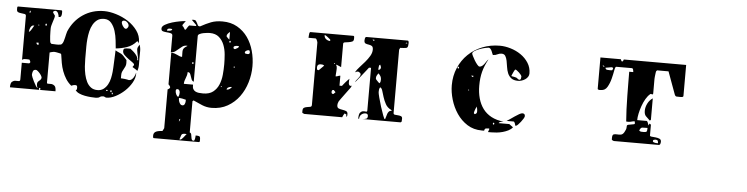

<svg xmlns="http://www.w3.org/2000/svg" viewBox="-48 -805 5097 1310"><g transform="rotate(5 2500.0 -150.0)"><path d="M830 -113Q839 -113 846.5 -119Q854 -125 859.5 -133.5Q865 -142 868.5 -151Q872 -160 873 -167Q874 -164 874 -160Q874 -130 855.5 -98Q837 -66 809 -40Q781 -14 748 3Q715 20 686 20Q680 20 675 16.5Q670 13 663 13Q649 13 640 20Q631 27 613 27Q599 27 579 25.5Q559 24 538 20Q517 16 499 8Q481 0 473 -13Q480 -15 480.5 -20.5Q481 -26 481 -30Q481 -38 478.5 -42.5Q476 -47 467 -47Q459 -47 453.5 -45.5Q448 -44 440 -40Q417 -59 402 -83Q387 -107 377 -134Q367 -161 362 -189.5Q357 -218 353 -247Q353 -248 350.5 -250.5Q348 -253 347 -253Q346 -253 341 -254Q336 -255 329.5 -256.5Q323 -258 316.5 -259Q310 -260 307 -260H300Q294 -259 283.5 -256.5Q273 -254 273 -253V-47Q273 -39 283 -40Q293 -41 304.5 -40Q316 -39 326 -30Q336 -21 336 7H227Q232 7 232 0Q232 -7 227 -7Q222 -7 222 0Q222 7 227 7H24Q24 -23 34.5 -31.5Q45 -40 57 -40.5Q69 -41 79.5 -40.5Q90 -40 90 -53V-167H140Q141 -167 143.5 -169.5Q146 -172 147 -173V-180Q146 -182 143.5 -187Q141 -192 140 -193L123 -194Q114 -194 106 -193.5Q98 -193 90 -187V-487Q90 -498 80 -500Q70 -502 58 -503Q46 -504 36 -508Q26 -512 26 -527Q26 -529 26 -538Q26 -547 33 -547H327Q334 -547 334 -537.5Q334 -528 334 -526Q334 -518 331 -509Q328 -500 317 -500H313Q313 -504 311.5 -511Q310 -518 307 -524.5Q304 -531 299 -535.5Q294 -540 287 -540Q285 -540 280 -537.5Q275 -535 273 -533V-527Q274 -525 280 -516.5Q286 -508 287 -507V-503Q287 -496 283.5 -485.5Q280 -475 276.5 -463.5Q273 -452 269.5 -440Q266 -428 266 -418Q266 -411 266 -396Q266 -381 267 -365Q268 -349 269.5 -336Q271 -323 273 -320L280 -313L304 -312Q306 -312 312.5 -311.5Q319 -311 327 -311.5Q335 -312 342.5 -313.5Q350 -315 353 -320Q359 -327 362.5 -338.5Q366 -350 369 -362.5Q372 -375 374.5 -387Q377 -399 380 -407Q412 -482 475.5 -524.5Q539 -567 620 -567Q657 -567 701.5 -553.5Q746 -540 784 -515.5Q822 -491 848 -455.5Q874 -420 874 -377Q874 -370 873 -367Q873 -368 870.5 -373.5Q868 -379 867 -380Q866 -381 863 -381Q861 -381 860 -380Q833 -349 796.5 -336.5Q760 -324 720 -320Q718 -341 714.5 -374Q711 -407 701.5 -438Q692 -469 673.5 -491.5Q655 -514 624 -514Q596 -514 578 -501Q560 -488 548 -467Q536 -446 530 -420Q524 -394 521.5 -367Q519 -340 519 -315.5Q519 -291 519 -273Q519 -257 519 -232Q519 -207 521 -179.5Q523 -152 529 -124.5Q535 -97 546 -75Q557 -53 575 -39.5Q593 -26 620 -26Q645 -26 662 -39Q679 -52 690 -72Q701 -92 706 -115.5Q711 -139 713 -160Q714 -168 715 -189Q716 -210 717 -233.5Q718 -257 719 -278Q720 -299 720 -307Q735 -298 743.5 -295Q752 -292 759.5 -287.5Q767 -283 775.5 -274.5Q784 -266 800 -247L801 -227Q801 -213 796.5 -203.5Q792 -194 787 -185Q782 -176 777.5 -166.5Q773 -157 773 -143V-120Q776 -120 783.5 -119.5Q791 -119 799.5 -118Q808 -117 816 -115.5Q824 -114 827 -113ZM120 -513V-527Q112 -522 112 -513ZM761 -514Q746 -514 746 -500Q746 -496 748.5 -489.5Q751 -483 755 -477Q759 -471 764 -466Q769 -461 773 -460Q781 -458 787.5 -466Q794 -474 794 -481Q794 -493 783.5 -503.5Q773 -514 761 -514ZM233 -433Q238 -433 238 -440Q238 -447 233 -447Q228 -447 228 -440Q228 -433 233 -433ZM187 -433Q187 -436 183 -436Q179 -436 180 -433Q181 -430 183.5 -430Q186 -430 187 -433ZM120 -380Q132 -389 138.5 -402Q145 -415 153 -427H147Q140 -427 135 -422Q130 -417 126.5 -410Q123 -403 121.5 -395.5Q120 -388 120 -383ZM879 -253Q879 -262 876.5 -273Q874 -284 871.5 -295.5Q869 -307 867.5 -317Q866 -327 867 -333Q867 -337 872.5 -347Q878 -357 880 -360Q888 -339 887.5 -314.5Q887 -290 887 -270Q887 -250 887.5 -225.5Q888 -201 880 -180Q878 -183 872.5 -186.5Q867 -190 861.5 -193.5Q856 -197 851 -200Q846 -203 846 -203Q846 -209 850 -211.5Q854 -214 854 -221Q854 -227 841 -236Q828 -245 813 -256Q798 -267 785 -279.5Q772 -292 772 -306Q772 -322 781 -324.5Q790 -327 803 -327H820Q826 -322 835.5 -314.5Q845 -307 854 -297Q863 -287 869 -276Q875 -265 873 -253ZM178 -313Q178 -298 193 -298V-313ZM233 -73Q235 -78 230.5 -87Q226 -96 218.5 -105Q211 -114 203 -120.5Q195 -127 190 -127Q175 -127 170.5 -115.5Q166 -104 166 -90Q166 -87 171.5 -73.5Q177 -60 184.5 -45Q192 -30 199.5 -18Q207 -6 210 -6Q212 -6 213 -7Q208 -13 207 -18Q206 -23 206 -30Q206 -39 209 -44Q212 -49 216.5 -52.5Q221 -56 225.5 -60.5Q230 -65 233 -73ZM680 -25Q688 -25 693 -33H680ZM713 -20Q718 -20 718 -26.5Q718 -33 713 -33Q708 -33 708 -26.5Q708 -20 713 -20ZM728 -7Q728 -15 720 -20V-7Z M1280 -520Q1320 -542 1352.5 -554.5Q1385 -567 1430 -567Q1488 -567 1531.5 -542Q1575 -517 1603.5 -476.5Q1632 -436 1646 -384.5Q1660 -333 1660 -280Q1660 -224 1643.5 -169Q1627 -114 1595 -70.5Q1563 -27 1515.5 0Q1468 27 1406 27Q1372 27 1341 14Q1310 1 1280 -13L1273 -7V207Q1282 210 1284 219Q1286 228 1287 237Q1288 246 1291 253.5Q1294 261 1304 261Q1308 261 1310 256Q1312 251 1313 245Q1314 239 1314.5 233Q1315 227 1315 224Q1333 224 1340 227Q1347 230 1347 247Q1347 249 1347 258Q1347 267 1340 267H1033Q1027 267 1026.5 260Q1026 253 1026 250Q1026 238 1031.5 231Q1037 224 1046 220.5Q1055 217 1065.5 215.5Q1076 214 1087 213L1097 193V-73Q1100 -73 1106.5 -78Q1113 -83 1113 -87Q1114 -90 1108.5 -98Q1103 -106 1100 -107V-324Q1113 -324 1123 -320.5Q1133 -317 1141.5 -313Q1150 -309 1158 -305.5Q1166 -302 1176 -302Q1176 -320 1175.5 -331Q1175 -342 1177 -350Q1179 -358 1185.5 -364.5Q1192 -371 1207 -380Q1204 -381 1200 -381Q1184 -381 1172 -372.5Q1160 -364 1149 -354Q1138 -344 1126 -335.5Q1114 -327 1097 -327V-440Q1097 -453 1085 -456Q1073 -459 1058 -460Q1043 -461 1031 -464.5Q1019 -468 1019 -483Q1019 -498 1040 -510Q1061 -522 1088 -530Q1115 -538 1141 -542.5Q1167 -547 1177 -547H1180Q1177 -544 1169.5 -533.5Q1162 -523 1160 -520V-513Q1161 -511 1163 -510Q1166 -507 1167 -507Q1168 -504 1173.5 -496.5Q1179 -489 1180 -487L1187 -493Q1188 -495 1193.5 -503.5Q1199 -512 1200 -513Q1201 -515 1203.5 -517.5Q1206 -520 1207 -520H1253V-527L1220 -560L1233 -561Q1244 -561 1249 -554.5Q1254 -548 1257.5 -540.5Q1261 -533 1264.5 -526.5Q1268 -520 1277 -520ZM1487 -500Q1480 -495 1473 -487Q1466 -479 1466 -470Q1466 -467 1467 -467Q1469 -464 1476.5 -456.5Q1484 -449 1487 -447ZM1093 -480Q1092 -486 1086.5 -486.5Q1081 -487 1077 -487Q1068 -487 1063 -484Q1058 -481 1058 -471Q1067 -471 1076.5 -472.5Q1086 -474 1093 -480ZM1267 -120Q1266 -101 1271.5 -90.5Q1277 -80 1287.5 -74.5Q1298 -69 1311.5 -67.5Q1325 -66 1340 -66Q1383 -66 1408.5 -86Q1434 -106 1447 -137Q1460 -168 1463.5 -205Q1467 -242 1467 -277Q1467 -308 1464 -343.5Q1461 -379 1449 -409.5Q1437 -440 1413.5 -460.5Q1390 -481 1350 -481Q1346 -481 1333 -480Q1320 -479 1306 -476Q1292 -473 1281 -467.5Q1270 -462 1270 -453V-140Q1259 -144 1254.5 -154.5Q1250 -165 1247 -175.5Q1244 -186 1239.5 -194Q1235 -202 1223 -202Q1223 -189 1220 -179Q1217 -169 1213.5 -160Q1210 -151 1207 -141.5Q1204 -132 1204 -120ZM1493 -427Q1498 -427 1498 -433.5Q1498 -440 1493 -440Q1488 -440 1488 -433.5Q1488 -427 1493 -427ZM1520 -393Q1521 -389 1527 -387Q1527 -386 1530 -386Q1533 -386 1533 -387Q1541 -391 1548.5 -395.5Q1556 -400 1556 -409Q1554 -409 1548 -409.5Q1542 -410 1536 -409Q1530 -408 1525 -405.5Q1520 -403 1520 -397ZM1634 -373Q1634 -378 1632 -382.5Q1630 -387 1623 -387Q1618 -387 1609 -382Q1600 -377 1600 -370Q1600 -363 1607.5 -361.5Q1615 -360 1620 -360Q1634 -360 1634 -373ZM1253 -260Q1258 -260 1258 -266.5Q1258 -273 1253 -273Q1248 -273 1248 -266.5Q1248 -260 1253 -260ZM1540 -267H1533V-260H1540ZM1460 -120Q1463 -121 1463 -123.5Q1463 -126 1460 -127Q1457 -127 1457 -123Q1457 -119 1460 -120ZM1527 -127Q1518 -127 1508 -121.5Q1498 -116 1498 -106Q1509 -106 1518 -112Q1527 -118 1533 -127ZM1181 -58Q1181 -65 1177 -72.5Q1173 -80 1163 -80Q1153 -80 1153 -67Q1153 -56 1158.5 -44Q1164 -32 1173 -27Q1178 -36 1179.5 -42.5Q1181 -49 1181 -58ZM1227 -13Q1216 -16 1203.5 -18.5Q1191 -21 1179 -21Q1179 -15 1180.5 -6.5Q1182 2 1185.5 9.5Q1189 17 1194 22Q1199 27 1207 27Q1218 27 1222.5 16.5Q1227 6 1227 -3ZM1200 120Q1195 122 1194 125.5Q1193 129 1193 133V140L1200 127ZM1240 219Q1221 219 1217 230Q1213 241 1207 260Q1209 261 1213 261Q1217 261 1223 255.5Q1229 250 1234.5 243Q1240 236 1245 229.5Q1250 223 1253 220Z M2340 -193Q2336 -188 2325.5 -173.5Q2315 -159 2303 -143Q2291 -127 2281 -113Q2271 -99 2267 -93Q2260 -78 2260 -67Q2260 -49 2271.5 -44.5Q2283 -40 2297 -38Q2311 -36 2322.5 -31.5Q2334 -27 2334 -11Q2334 -6 2333.5 -0.5Q2333 5 2327 7V-8Q2325 -8 2320 -11.5Q2315 -15 2313 -13Q2311 -11 2306 -0.5Q2301 10 2300 13H2040L2027 7Q2026 6 2026 1Q2026 -4 2026 -7Q2026 -24 2035.5 -29Q2045 -34 2056.5 -35.5Q2068 -37 2077.5 -39Q2087 -41 2087 -53V-480Q2087 -482 2084.5 -489.5Q2082 -497 2080 -500Q2079 -502 2076.5 -504.5Q2074 -507 2073 -507H2024Q2024 -510 2025 -523Q2026 -536 2027 -540Q2027 -542 2029.5 -544.5Q2032 -547 2033 -547H2327Q2334 -547 2334 -538Q2334 -529 2334 -527Q2334 -512 2323 -507.5Q2312 -503 2298.5 -501Q2285 -499 2274 -497.5Q2263 -496 2263 -487V-327Q2260 -328 2248.5 -333.5Q2237 -339 2233 -340H2227Q2228 -339 2230.5 -333.5Q2233 -328 2233 -327Q2234 -323 2234 -313.5Q2234 -304 2233 -293.5Q2232 -283 2231.5 -273.5Q2231 -264 2231 -261Q2240 -261 2247 -264.5Q2254 -268 2263 -268V-200H2280Q2283 -204 2288.5 -211Q2294 -218 2300.5 -225.5Q2307 -233 2314 -240.5Q2321 -248 2327 -253Q2326 -248 2325 -239Q2324 -230 2325 -221.5Q2326 -213 2331 -208Q2336 -203 2347 -207ZM2647 -47Q2647 -37 2656.5 -35.5Q2666 -34 2677.5 -33.5Q2689 -33 2698.5 -29.5Q2708 -26 2708 -13L2707 7Q2706 8 2703.5 10.5Q2701 13 2700 13H2440Q2455 12 2464.5 8.5Q2474 5 2474 -10Q2474 -27 2457 -27Q2440 -27 2428 -16Q2416 -5 2416 13H2410Q2410 -19 2419 -29Q2428 -39 2438.5 -40Q2449 -41 2458 -39.5Q2467 -38 2467 -47V-340H2453Q2449 -334 2437.5 -320Q2426 -306 2413.5 -290Q2401 -274 2389.5 -260Q2378 -246 2373 -240L2367 -233Q2369 -241 2374.5 -247.5Q2380 -254 2385.5 -261Q2391 -268 2395.5 -275Q2400 -282 2400 -290Q2400 -296 2392 -301.5Q2384 -307 2380 -307Q2377 -307 2369.5 -304.5Q2362 -302 2360 -300Q2370 -318 2388 -337.5Q2406 -357 2424 -378Q2442 -399 2455 -421Q2468 -443 2468 -465Q2468 -484 2458.5 -489.5Q2449 -495 2437 -496.5Q2425 -498 2415.5 -502Q2406 -506 2406 -523Q2406 -529 2408 -538Q2410 -547 2420 -547H2700Q2704 -547 2705.5 -543.5Q2707 -540 2707.5 -535.5Q2708 -531 2707.5 -527.5Q2707 -524 2707 -523Q2707 -499 2694.5 -496.5Q2682 -494 2653 -493L2647 -480ZM2173 -507Q2173 -507 2169.5 -510.5Q2166 -514 2160.5 -518Q2155 -522 2149.5 -526.5Q2144 -531 2140 -533Q2139 -534 2136 -534.5Q2133 -535 2132 -535Q2132 -518 2144.5 -508Q2157 -498 2173 -498ZM2473 -533H2460Q2465 -525 2473 -525ZM2693 -533 2687 -527H2700ZM2534 -350Q2534 -353 2533 -353Q2533 -355 2530.5 -360Q2528 -365 2527 -367Q2525 -366 2522.5 -363.5Q2520 -361 2520 -360Q2519 -357 2518 -345.5Q2517 -334 2517 -331Q2534 -331 2534 -350ZM2220 -347Q2221 -350 2217 -350Q2213 -350 2213 -347Q2214 -344 2216.5 -344Q2219 -344 2220 -347ZM2147 -327Q2141 -332 2135.5 -333Q2130 -334 2123 -334Q2099 -334 2099 -311Q2099 -305 2100.5 -299Q2102 -293 2110 -293H2113ZM2541 -267Q2541 -290 2520 -307Q2514 -298 2510 -290.5Q2506 -283 2506 -273L2507 -267Q2508 -265 2511.5 -261Q2515 -257 2519.5 -252.5Q2524 -248 2527.5 -244.5Q2531 -241 2533 -240Q2539 -246 2540 -253Q2541 -260 2541 -267ZM2593 0Q2596 -7 2598.5 -17.5Q2601 -28 2604.5 -37.5Q2608 -47 2614.5 -53.5Q2621 -60 2633 -60Q2632 -64 2627 -67Q2602 -79 2589.5 -102Q2577 -125 2569.5 -149Q2562 -173 2556.5 -191.5Q2551 -210 2540 -213Q2535 -204 2534 -197Q2533 -190 2533 -180Q2533 -172 2540.5 -143Q2548 -114 2558 -82Q2568 -50 2577.5 -25Q2587 0 2590 0ZM2240 -153Q2239 -155 2233.5 -160Q2228 -165 2227 -167H2223Q2217 -167 2215 -162.5Q2213 -158 2213 -153Q2213 -140 2223 -140H2227Z M3257 20Q3200 20 3157 -7.5Q3114 -35 3085 -78Q3056 -121 3041 -172Q3026 -223 3026 -270Q3026 -335 3049.5 -389.5Q3073 -444 3114 -483.5Q3155 -523 3210.5 -545Q3266 -567 3330 -567Q3365 -567 3403.5 -555.5Q3442 -544 3474 -522Q3506 -500 3526.5 -468Q3547 -436 3547 -396Q3547 -383 3540 -372.5Q3533 -362 3522 -354.5Q3511 -347 3498 -343Q3485 -339 3473 -339Q3443 -339 3426.5 -352Q3410 -365 3402 -384.5Q3394 -404 3391 -426.5Q3388 -449 3384 -468.5Q3380 -488 3372 -501Q3364 -514 3346 -514Q3331 -514 3318 -507Q3305 -500 3290 -500H3287Q3285 -503 3282.5 -510.5Q3280 -518 3276 -526.5Q3272 -535 3266.5 -541Q3261 -547 3254 -547Q3248 -547 3230.5 -543Q3213 -539 3194 -532Q3175 -525 3160.5 -516Q3146 -507 3146 -497Q3146 -494 3152.5 -480.5Q3159 -467 3168 -452Q3177 -437 3187 -425Q3197 -413 3203 -413Q3213 -413 3221 -419.5Q3229 -426 3235.5 -434.5Q3242 -443 3247.5 -452Q3253 -461 3260 -467Q3235 -421 3224 -379Q3213 -337 3213 -283Q3213 -237 3224 -197Q3235 -157 3257.5 -126.5Q3280 -96 3315.5 -77Q3351 -58 3400 -53Q3397 -53 3383.5 -50.5Q3370 -48 3367 -40H3440L3467 -20Q3456 -6 3438 3Q3420 12 3400 17.5Q3380 23 3359.5 25Q3339 27 3323 27H3300L3307 7L3306 2Q3295 2 3285 3.5Q3275 5 3273 20ZM3494 -370Q3494 -374 3488.5 -381.5Q3483 -389 3475.5 -396Q3468 -403 3460.5 -408.5Q3453 -414 3450 -414Q3448 -414 3447 -413Q3445 -411 3442 -405.5Q3439 -400 3436 -393.5Q3433 -387 3430.5 -381Q3428 -375 3427 -373Q3426 -373 3426 -370Q3426 -368 3427 -367Q3431 -367 3443.5 -364Q3456 -361 3460 -360Q3462 -359 3470 -353Q3478 -347 3480 -347Q3490 -347 3492 -355.5Q3494 -364 3494 -370ZM3060 -387Q3065 -387 3065 -393.5Q3065 -400 3060 -400Q3055 -400 3055 -393.5Q3055 -387 3060 -387ZM3167 -347H3153Q3157 -338 3167 -338ZM3147 -247Q3147 -250 3143 -250Q3139 -250 3140 -247Q3141 -244 3143.5 -244Q3146 -244 3147 -247ZM3193 -93Q3196 -88 3200 -87Q3210 -91 3212 -96Q3214 -101 3214 -109Q3214 -118 3212.5 -124.5Q3211 -131 3207 -140Q3207 -137 3204.5 -131.5Q3202 -126 3199.5 -119.5Q3197 -113 3195 -106.5Q3193 -100 3193 -97ZM3420 -60Q3428 -64 3442 -74Q3456 -84 3471.5 -94.5Q3487 -105 3501 -113Q3515 -121 3523 -121Q3541 -121 3541 -103Q3541 -97 3534 -85.5Q3527 -74 3518 -62.5Q3509 -51 3500 -42Q3491 -33 3487 -33H3481Q3481 -38 3477 -49Q3473 -60 3467 -60ZM3333 -27Q3338 -27 3338 -33.5Q3338 -40 3333 -40Q3328 -40 3328 -33.5Q3328 -27 3333 -27Z M4607 -333Q4607 -332 4604.5 -329.5Q4602 -327 4600 -327Q4599 -326 4591 -326Q4583 -326 4579 -326Q4569 -326 4560.5 -326.5Q4552 -327 4547 -340L4491 -493H4413L4407 -487Q4406 -486 4405 -479.5Q4404 -473 4403 -464.5Q4402 -456 4401 -447.5Q4400 -439 4400 -433V-333Q4398 -327 4396 -326.5Q4394 -326 4391.5 -327Q4389 -328 4386.5 -329Q4384 -330 4380 -327Q4364 -314 4350.5 -291Q4337 -268 4327.5 -241Q4318 -214 4312.5 -188Q4307 -162 4307 -143H4373Q4374 -143 4376.5 -139.5Q4379 -136 4380 -133L4387 -113L4393 -127L4403 -120V-47Q4403 -40 4415 -39Q4427 -38 4442 -36.5Q4457 -35 4469 -30Q4481 -25 4481 -10Q4481 -4 4478.5 4.5Q4476 13 4467 13H4160L4147 7Q4146 6 4146 1Q4146 -4 4146 -7Q4146 -28 4155 -31.5Q4164 -35 4176.5 -34Q4189 -33 4203 -34.5Q4217 -36 4227 -53Q4239 -74 4239 -84Q4239 -94 4240 -99Q4241 -104 4249.5 -106Q4258 -108 4287 -113Q4295 -115 4293 -122Q4291 -129 4291 -133Q4280 -133 4269 -129.5Q4258 -126 4247 -126L4233 -127Q4230 -164 4228 -209.5Q4226 -255 4225.5 -301.5Q4225 -348 4224.5 -391Q4224 -434 4224 -467H4252Q4252 -471 4249.5 -482Q4247 -493 4240 -493H4133Q4126 -493 4121.5 -467Q4117 -441 4109 -409.5Q4101 -378 4086 -352Q4071 -326 4043 -326Q4043 -326 4039 -325.5Q4035 -325 4031 -325.5Q4027 -326 4023.5 -327.5Q4020 -329 4020 -333V-547H4160Q4160 -545 4162.5 -540Q4165 -535 4167 -533H4173Q4175 -535 4177.5 -540Q4180 -545 4180 -547H4607ZM4053 -487Q4051 -491 4047 -493Q4046 -494 4043 -494Q4041 -494 4040 -493Q4041 -489 4047 -487Q4047 -486 4050 -486Q4052 -486 4053 -487ZM4060 -480Q4063 -468 4072 -467Q4081 -466 4090 -466Q4092 -466 4098.5 -466Q4105 -466 4107 -467Q4108 -468 4110.5 -473Q4113 -478 4113 -480Q4113 -481 4110.5 -483.5Q4108 -486 4107 -487H4100ZM4393 -147Q4374 -164 4363.5 -175.5Q4353 -187 4353 -211Q4353 -236 4365.5 -261Q4378 -286 4400 -300V-153ZM4382 -96Q4358 -96 4346 -95Q4334 -94 4327 -73Q4333 -67 4341 -66.5Q4349 -66 4357 -66Q4375 -66 4378.5 -71.5Q4382 -77 4382 -96ZM4462 2Q4462 -10 4458.5 -15.5Q4455 -21 4443 -21Q4438 -21 4432 -19Q4426 -17 4426 -10Q4426 -5 4431 -2.5Q4436 0 4442.5 1Q4449 2 4454.5 2Q4460 2 4462 2Z"/></g></svg>

Font: Genkaimincho
Style: Regular
Weight: 800
Designer: Dr. Ken Lunde (project architect, glyph set definition & overall production); Masataka HATTORI \u670D \u90E8 \u6B63 \u8C
Foundry: Adobe Systems Incorporated
Version: Version 1.00